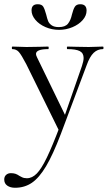

<svg xmlns="http://www.w3.org/2000/svg" viewBox="-55 -606 510 907"><path d="M431 -374Q406 -374 387.5 -356.5Q369 -339 354 -297L232 28Q195 125 162.5 179.5Q130 234 95.5 257.5Q61 281 16 281Q-6 281 -20.5 271Q-35 261 -35 242Q-35 228 -26 220Q-17 212 -4 212Q9 212 18 215Q27 218 37 225Q39 226 48.5 231Q58 236 72 236Q97 236 119 213.5Q141 191 166.5 138Q192 85 228 -10L227 18L69 -303Q46 -347 34 -360.5Q22 -374 3 -374Q1 -374 1 -380Q1 -386 3 -386L37 -385Q49 -384 70 -384L134 -385Q148 -386 173 -386Q175 -386 175 -380Q175 -374 173 -374Q115 -374 115 -351Q115 -345 120 -335L257 -53L234 -12L332 -294Q340 -318 340 -332Q340 -355 322 -364.5Q304 -374 263 -374Q261 -374 261 -380Q261 -386 263 -386Q290 -386 304 -385L364 -384L400 -385Q410 -386 431 -386Q434 -386 434 -380Q434 -374 431 -374ZM285 -538Q291 -562 298.5 -574Q306 -586 324 -586Q354 -586 354 -556Q354 -532 335.5 -511Q317 -490 287 -477.5Q257 -465 224 -465Q190 -465 160 -478Q130 -491 112 -512.5Q94 -534 94 -557Q94 -586 123 -586Q142 -586 149 -575Q156 -564 163 -538Q168 -517 172.5 -506Q177 -495 189 -486.5Q201 -478 223 -478Q253 -478 266 -494Q279 -510 285 -538Z"/></svg>

Font: Cormorant
Style: Regular
Weight: 400
Designer: Christian Thalmann (Catharsis Fonts)
Foundry: Catharsis Fonts
Version: Version 4.000